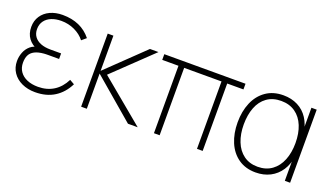

<svg xmlns="http://www.w3.org/2000/svg" viewBox="-57 -936 2296 1333"><g transform="rotate(20 1090.5 -270.0)"><path d="M231 15Q314 15 373.2 -22.2Q432.5 -59.5 467 -129L432 -149Q402 -89 352.5 -58Q303 -27 237 -27Q191 -27 156.2 -41.8Q121.5 -56.5 102.2 -84.2Q83 -112 83 -150Q83 -183 94.2 -205.5Q105.5 -228 131 -241.2Q156.5 -254.5 199 -258Q206.5 -258.5 214.2 -258.8Q222 -259 230 -259H310V-300H231Q189 -300 158.5 -312Q128 -324 111.5 -347Q95 -370 95 -402Q95 -438 113.5 -463Q132 -488 163.8 -500.5Q195.5 -513 235 -513Q288 -513 334 -491.5Q380 -470 409 -433L442 -461Q404.5 -508 351.5 -531.5Q298.5 -555 230 -555Q178 -555 137.8 -536.2Q97.5 -517.5 74.8 -483Q52 -448.5 52 -403Q52 -353 77.2 -319Q102.5 -285 148 -268L154 -288Q115.5 -285 90 -263.5Q64.5 -242 52.2 -210.5Q40 -179 40 -146Q40 -98.5 64.5 -62Q89 -25.5 132.5 -5.2Q176 15 231 15Z M567 0V-540H609V-280L879 -540H942L660 -270L985 0H913L609 -260V0Z M1105 0V-498H985V-540H1585V-498H1465V0H1423V-498H1147V0Z M1860 15Q1785.5 15 1732.5 -22Q1679.5 -59 1652.2 -123.8Q1625 -188.5 1625 -270Q1625 -351.5 1652.2 -416Q1679.5 -480.5 1732.8 -517.8Q1786 -555 1861 -555Q1921 -555 1968 -531Q2015 -507 2044.2 -461.8Q2073.5 -416.5 2082 -355L2072 -328V-540H2111V0H2072V-214L2082 -187Q2073.5 -124.5 2043.8 -79Q2014 -33.5 1966.8 -9.2Q1919.5 15 1860 15ZM1860 -27Q1921.5 -27 1964.8 -58.5Q2008 -90 2030 -145.2Q2052 -200.5 2052 -271Q2052 -342.5 2030 -397Q2008 -451.5 1964.8 -482.2Q1921.5 -513 1860 -513Q1797.5 -513 1754.8 -482Q1712 -451 1691 -396.2Q1670 -341.5 1670 -271Q1670 -200.5 1691.8 -145.2Q1713.5 -90 1756.2 -58.5Q1799 -27 1860 -27Z"/></g></svg>

Font: Hauora
Style: Regular
Weight: 400
Designer: Wayne Shih
Foundry: WCYS
Version: Version 1.001